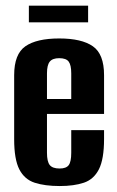

<svg xmlns="http://www.w3.org/2000/svg" viewBox="-20 -638 406 667"><path d="M187.6 8.3Q135.9 8.3 100.5 -3.2Q65.2 -14.7 47.2 -49.5Q29.2 -84.3 29.2 -154.4V-376.8Q29.2 -450.3 68.3 -477.3Q107.5 -504.4 185.7 -504.4Q263.6 -504.4 302.5 -477.3Q341.5 -450.3 341.5 -376.8V-242.2H143.2V-107.4Q143.2 -76.7 152.8 -64.7Q162.5 -52.6 187 -52.6Q209.9 -52.6 218.7 -64.3Q227.5 -76.1 227.5 -107.4V-186H341.5V-155.4Q341.5 -85.3 323.7 -50.1Q305.9 -15 271.5 -3.3Q237.1 8.3 187.6 8.3ZM143.2 -294H227.5V-383.3Q227.5 -411.8 218.7 -423.8Q209.9 -435.9 185.7 -435.9Q162.5 -435.9 152.8 -423.8Q143.2 -411.8 143.2 -383.3ZM80.3 -560.5V-618.4H286.1V-560.5Z"/></svg>

Font: Alumni Sans Thin
Style: Regular
Weight: 100
Designer: Robert E. Leuschke
Foundry: Robert E. Leuschke
Version: Version 1.018